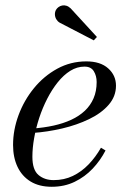

<svg xmlns="http://www.w3.org/2000/svg" viewBox="-20 -705 502 735"><path d="M178 10Q130 10 97 -10.2Q64 -30.5 47 -66.5Q30 -102.5 30 -150Q30 -207.5 51 -264.2Q72 -321 110 -367.5Q148 -414 199.2 -442Q250.5 -470 310.5 -470Q364.5 -470 394.2 -443.2Q424 -416.5 424 -377Q424 -336 396 -303.8Q368 -271.5 321.2 -249Q274.5 -226.5 218.2 -213.2Q162 -200 105 -196V-213Q147.5 -216 185 -224.2Q222.5 -232.5 252.8 -246.5Q283 -260.5 304.8 -281Q326.5 -301.5 338.2 -328.8Q350 -356 350 -391Q350 -414.5 339.2 -432.2Q328.5 -450 303.5 -450Q275 -450 249.2 -434Q223.5 -418 201.2 -390.2Q179 -362.5 161 -327.5Q143 -292.5 130.2 -253.8Q117.5 -215 110.8 -176.8Q104 -138.5 104 -105Q104 -55 127.2 -35.2Q150.5 -15.5 185.5 -15.5Q225.5 -15.5 258.8 -31.5Q292 -47.5 319 -75.5Q346 -103.5 366.5 -139.5L384 -129Q364.5 -91 334.8 -59.5Q305 -28 265.8 -9Q226.5 10 178 10ZM339 -550.5 208 -618.5Q200 -623.5 195.2 -631.8Q190.5 -640 190.2 -649.8Q190 -659.5 194.5 -667.5Q198 -673.5 204.2 -678Q210.5 -682.5 218.2 -684Q226 -685.5 234.2 -683Q242.5 -680.5 250.5 -673L351 -563.5Z"/></svg>

Font: Bodoni Moda SC
Style: Italic
Weight: 400
Italic angle: -13°
Designer: Owen Earl
Foundry: indestructible type
Version: Version 2.005